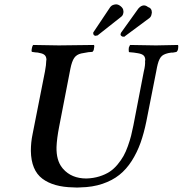

<svg xmlns="http://www.w3.org/2000/svg" viewBox="-20 -854 841 884"><path d="M304.2 -538.1 252 -269Q241.7 -215.8 240.2 -176.8Q238.8 -116.2 266.1 -82Q267.1 -80.1 270 -77.1Q309.1 -32.2 377.9 -32.2Q410.2 -33.2 437.5 -41.7Q464.8 -50.3 484.6 -63.2Q504.4 -76.2 521 -96.2Q537.6 -116.2 548.6 -135.7Q559.6 -155.3 568.8 -181.4Q578.1 -207.5 583.5 -228.8Q588.9 -250 594.2 -276.9L642.1 -524.9Q649.4 -553.7 647.9 -573.2Q648.9 -575.2 648.9 -578.1Q648.4 -592.3 640.6 -599.1Q632.8 -606 615.2 -608.9Q597.2 -612.3 575.2 -613.8Q574.2 -613.8 573.5 -614.7Q572.8 -615.7 573.2 -617.2Q571.8 -623.5 573.2 -634.8Q577.6 -645.5 579.1 -647Q672.9 -645 695.8 -645H700.2Q711.9 -645 799.8 -647V-646Q801.8 -642.1 799.8 -627.9Q797.9 -619.1 793 -615.2Q791.5 -614.7 788.1 -614Q784.7 -613.3 781.5 -612.8Q778.3 -612.3 775.9 -611.8H768.1Q739.3 -607.9 726.3 -597.2Q713.4 -586.4 706.1 -558.1Q705.6 -556.6 702.9 -544.4Q700.2 -532.2 699.2 -524.9L653.8 -294.9Q642.6 -240.2 627 -196.3Q611.3 -152.3 586.7 -113.5Q562 -74.7 529.5 -48.8Q497.1 -22.9 451.7 -7.6Q406.2 7.8 350.1 8.8Q335.9 10.3 317.9 8.8Q226.1 7.3 174.8 -31.5Q123.5 -70.3 122.1 -159.2Q122.1 -198.7 129.9 -235.8L187 -524.9Q192.9 -556.6 192.9 -574.2Q193.8 -576.2 193.8 -579.1Q193.4 -593.3 185.8 -600.3Q178.2 -607.4 163.1 -609.9Q154.3 -612.8 143.1 -612.8Q130.9 -615.2 127 -615.2Q124 -619.1 126 -627.9Q127.9 -640.6 131.8 -646L132.8 -647Q216.8 -645 251 -645Q303.7 -645 412.1 -647L413.1 -646Q415.5 -640.6 412.1 -627.9Q412.1 -621.6 405.8 -615.2Q402.8 -615.2 396.5 -614.5Q390.1 -613.8 387.2 -613.8Q358.9 -609.4 354 -607.9Q332.5 -603 321.8 -587.4Q311 -571.8 304.2 -538.1ZM661.1 -821.8Q679.2 -816.4 679.2 -795.9Q679.2 -794.9 678.7 -793.5Q678.2 -792 678.2 -791Q676.8 -777.8 668 -771L556.2 -688L553.2 -685.1H548.8H544.9Q533.7 -689.5 535.2 -696.8Q535.6 -697.8 536.1 -700.2Q536.6 -702.6 537.1 -703.1L617.2 -814.9Q622.6 -820.3 624.8 -822.3Q627 -824.2 631.6 -826.4Q636.2 -828.6 642.1 -829.1Q652.3 -829.1 661.1 -821.8ZM514.2 -834Q525.4 -834 536.6 -824.5Q547.9 -814.9 547.9 -804.2Q549.3 -799.3 547.9 -794.9Q546.4 -783.2 538.1 -776.9L429.2 -690.9Q421.4 -689 418 -689Q416 -690.9 414.1 -690.9Q409.2 -694.3 409.2 -702.1Q409.2 -705.1 411.1 -707L487.8 -821.8L490.2 -824.2Q497.1 -832.5 514.2 -834Z"/></svg>

Font: Common Serif SemiBold
Style: Italic
Weight: 600
Italic angle: -12°
Designer: Philipp H. Poll, Khaled Hosny
Foundry: Stefan Peev, Context Ltd.
Version: Version 1.026